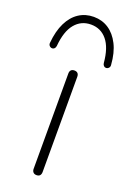

<svg xmlns="http://www.w3.org/2000/svg" viewBox="-181 -790 573 845"><g transform="rotate(20 106.0 -367.5)"><path d="M106 3Q96 3 90.5 -3Q85 -9 85 -19V-465Q85 -476 90.5 -481.5Q96 -487 106 -487Q116 -487 121.5 -481.5Q127 -476 127 -465V-19Q127 -9 122 -3Q117 3 106 3ZM-20 -545Q-27 -545 -32.5 -550.5Q-38 -556 -37 -565Q-32 -621 -13 -659.5Q6 -698 36.5 -718Q67 -738 106 -738Q145 -738 175.5 -718Q206 -698 225.5 -659.5Q245 -621 249 -565Q250 -556 244.5 -550.5Q239 -545 232 -545Q226 -545 221.5 -549.5Q217 -554 216 -562Q210 -632 181 -667Q152 -702 106 -702Q60 -702 31 -667Q2 -632 -4 -562Q-5 -554 -9.5 -549.5Q-14 -545 -20 -545Z"/></g></svg>

Font: Nunito ExtraLight
Style: Regular
Weight: 200
Designer: Vernon Adams
Foundry: Vernon Adams
Version: Version 3.602